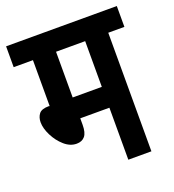

<svg xmlns="http://www.w3.org/2000/svg" viewBox="-117 -713 728 805"><g transform="rotate(-20 247.0 -311.0)"><path d="M422 -529V0H319V-232H189V-203Q189 -168 176 -152.5Q163 -137 139 -137Q110 -137 84.5 -159.5Q59 -182 43 -214Q27 -246 27 -273Q27 -295 38.5 -310Q50 -325 82 -325L86 -324V-529H0V-622H494V-529ZM319 -529H189V-325H319Z"/></g></svg>

Font: Noto Sans ExtraCondensed SemiBold
Style: Regular
Weight: 600
Width: 2
Designer: Monotype Design Team
Foundry: Monotype Imaging Inc.
Version: Version 2.013; ttfautohint (v1.8.4.7-5d5b)